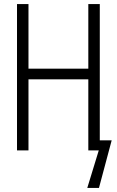

<svg xmlns="http://www.w3.org/2000/svg" viewBox="-20 -734 570 937"><path d="M63 0H119V-347H411V0H462L406 183H463L525 -49H467V-714H411V-399H119V-714H63Z"/></svg>

Font: Noto Sans Mono Condensed Light
Style: Regular
Weight: 300
Width: 3
Designer: Monotype Design Team
Foundry: Monotype Imaging Inc.
Version: Version 2.014